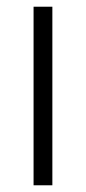

<svg xmlns="http://www.w3.org/2000/svg" viewBox="-20 -552 256 572"><path d="M136 0H80V-532H136Z"/></svg>

Font: Noto Sans Lao SemiCondensed Light
Style: Regular
Weight: 300
Width: 4
Designer: Monotype Design Team
Foundry: Monotype Imaging Inc.
Version: Version 2.003; ttfautohint (v1.8.4.7-5d5b)